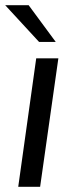

<svg xmlns="http://www.w3.org/2000/svg" viewBox="-34 -717 280 737"><path d="M36 0H120L190 -493H105ZM-14 -697 116 -556H180L76 -697Z"/></svg>

Font: HK Grotesk
Style: Italic
Weight: 400
Italic angle: -16°
Designer: Alfredo Marco Pradil
Foundry: Hanken Design Co.
Version: Version 3.001;FEAKit 1.0